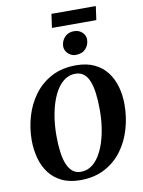

<svg xmlns="http://www.w3.org/2000/svg" viewBox="-116 -1199 958 1287"><g transform="rotate(-10 363.0 -555.0)"><path d="M325 10.5Q251.5 10.5 199 -15.2Q146.5 -41 113.5 -85Q80.5 -129 65 -186.5Q49.5 -244 49 -307Q49 -392 72.5 -471.5Q96 -551 143.2 -614.5Q190.5 -678 261.5 -715.5Q332.5 -753 427.5 -753Q501.5 -753 554 -727.5Q606.5 -702 639.5 -658Q672.5 -614 688 -557.5Q703.5 -501 703.5 -439Q703.5 -353 680.2 -272.5Q657 -192 609.8 -128.2Q562.5 -64.5 491.5 -27Q420.5 10.5 325 10.5ZM337.5 -44Q376.5 -44 408 -65Q439.5 -86 463 -123.5Q486.5 -161 502.5 -210.2Q518.5 -259.5 526.5 -317Q534.5 -374.5 534 -435.5Q534 -497.5 527.5 -546Q521 -594.5 507.2 -628.5Q493.5 -662.5 470.5 -680.2Q447.5 -698 414 -698Q375.5 -698 344 -677Q312.5 -656 289 -619Q265.5 -582 249.5 -532.8Q233.5 -483.5 225.5 -427Q217.5 -370.5 217.5 -310.5Q217.5 -247.5 224.2 -198Q231 -148.5 245.5 -114.2Q260 -80 282.8 -62Q305.5 -44 337.5 -44ZM439 -821.5Q420 -821.5 402.8 -831.8Q385.5 -842 375.5 -858.8Q365.5 -875.5 366 -894.5Q368 -931 392 -955.8Q416 -980.5 454.5 -980.5Q489 -980.5 510.8 -959.2Q532.5 -938 532 -910.5Q531.5 -873.5 507.5 -847.5Q483.5 -821.5 439 -821.5ZM326.5 -1121H628.5L615.5 -1027.5H313.5Z"/></g></svg>

Font: Merriweather 36pt ExtraBold
Style: Italic
Weight: 800
Italic angle: -7.8°
Version: Version 2.101